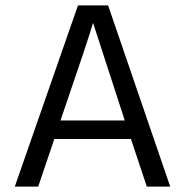

<svg xmlns="http://www.w3.org/2000/svg" viewBox="-20 -694 688 714"><path d="M122 0H35L270 -674H382L613 0H526L467 -177H182ZM326 -609Q312 -558 205 -246H444Z"/></svg>

Font: Hind Mysuru
Style: Regular
Weight: 400
Designer: Manushi Parikh, Hitesh Malaviya
Foundry: Indian Type Foundry
Version: Version 0.703;PS 1.0;hotconv 1.0.86;makeotf.lib2.5.63406